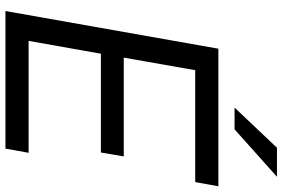

<svg xmlns="http://www.w3.org/2000/svg" viewBox="-182 -830 1013 688"><g transform="rotate(90 324.0 -486.5)"><path d="M513 0H20L155 -763H648L633 -680H232L187 -424H541L527 -342H173L127 -83H528ZM444 -821H366L510 -973H614Z"/></g></svg>

Font: Open Sauce Sans
Style: Italic
Weight: 400
Italic angle: -10°
Designer: Alfredo Marco Pradil
Foundry: Creative Sauce Fz LLC
Version: Version 1.477